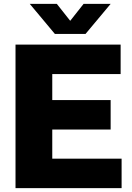

<svg xmlns="http://www.w3.org/2000/svg" viewBox="-20 -970 683 990"><path d="M60 0V-740H602V-588H249.5V-152H607V0ZM172.5 -302V-454H550.5V-302ZM263 -795 133.5 -950H273L356 -845H328L411 -950H550.5L421 -795Z"/></svg>

Font: Encode Sans SC ExtraBold
Style: Regular
Weight: 800
Version: Version 3.002